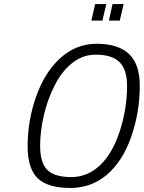

<svg xmlns="http://www.w3.org/2000/svg" viewBox="-20 -922 713 952"><path d="M452 -902H507L488 -820H433ZM538 -902H593L574 -820H520ZM117 -197Q117 -324 159 -443Q201 -562 277 -632Q356 -705 459 -705Q566 -705 619.5 -654.5Q673 -604 673 -498Q673 -364 630 -242Q587 -120 507 -53Q430 10 329 10Q217 10 167 -38Q117 -86 117 -197ZM458 -87Q531 -145 570.5 -261.5Q610 -378 610 -496Q610 -576 573 -613.5Q536 -651 455 -651Q391 -651 340 -611Q289 -572 252.5 -501.5Q216 -431 197.5 -350.5Q179 -270 179 -199Q179 -115 214.5 -79.5Q250 -44 334 -44Q402 -44 458 -87Z"/></svg>

Font: Cairo Light
Style: Italic
Weight: 300
Italic angle: -13°
Designer: Mohamed Gaber, Accademia di Belle Arti di Urbino and others
Foundry: Kief Type Foundry, Accademia di Belle Arti di Urbino and others
Version: Version 3.011